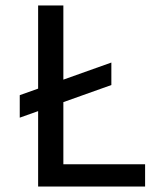

<svg xmlns="http://www.w3.org/2000/svg" viewBox="-20 -680 562 700"><path d="M52 -333 386 -452V-370L52 -251ZM119 0V-660H211V0ZM149 0V-81H509V0Z"/></svg>

Font: Bricolage Grotesque 72pt
Style: Regular
Weight: 400
Version: Version 1.001;gftools[0.9.33.dev8+g029e19f]